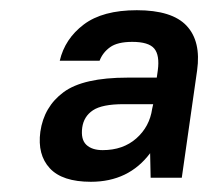

<svg xmlns="http://www.w3.org/2000/svg" viewBox="-20 -728 408 376"><path d="M158 -372Q102 -372 77.5 -398.5Q53 -425 59 -470Q66 -519 104.5 -547.5Q143 -576 230 -576H287L289 -590Q293 -620 282 -633Q271 -646 239 -646Q210 -646 195.5 -635.5Q181 -625 175 -609H97Q107 -652 144 -680Q181 -708 248 -708Q317 -708 345.5 -677.5Q374 -647 366 -590L336 -380H275L274 -428Q232 -372 158 -372ZM181 -434Q221 -434 247 -457Q273 -480 278 -515L280 -524H222Q180 -524 162 -512Q144 -500 141 -478Q138 -455 149 -444.5Q160 -434 181 -434Z"/></svg>

Font: Retni Sans Medium
Style: Italic
Weight: 500
Italic angle: -8°
Designer: Vitaly Kuzmin
Foundry: ParaType Ltd.
Version: Version 1.00;June 10, 2019;FontCreator 11.5.0.2425 64-bit; t